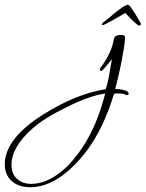

<svg xmlns="http://www.w3.org/2000/svg" viewBox="-384 -377 609 803"><path d="M-258 406Q-305 406 -334 381Q-364 355 -364 310Q-364 203 -202 101Q-65 15 58 -4Q65 -23 71 -54.5Q77 -86 84 -129Q44 -80 40 -80Q34 -80 34 -87Q34 -91 37 -94Q83 -157 92 -212Q95 -231 122 -231Q139 -231 139 -220Q139 -197 127 -135Q120 -96 113 -66.5Q106 -37 98 -5H101Q116 -5 131 -1Q154 4 154 14Q154 21 147 21Q145 21 141 19Q131 14 110 14Q106 14 101.5 14Q97 14 93 15Q70 90 42.5 147Q15 204 -17 248Q-136 406 -258 406ZM-253 392Q-191 392 -127 340Q-102 320 -78 291.5Q-54 263 -36 235Q23 144 56 14Q22 19 -17.5 33Q-57 47 -105 71Q-152 94 -189 117Q-226 140 -251 163Q-336 239 -336 313Q-336 350 -313 371Q-290 392 -253 392ZM198 -270Q194 -270 181.5 -281Q169 -292 157 -305Q145 -318 140 -323Q134 -319 120 -311Q106 -303 90 -294Q74 -285 61.5 -278.5Q49 -272 46 -272Q40 -272 43 -277Q44 -280 47 -283Q69 -299 84 -312.5Q99 -326 130 -348Q138 -353 143 -355Q148 -357 149 -357Q152 -357 155 -355.5Q158 -354 162 -348Q174 -331 182.5 -317.5Q191 -304 204 -281Q205 -279 205 -275Q203 -270 198 -270Z"/></svg>

Font: Corinthia
Style: Regular
Weight: 400
Designer: Robert E. Leuschke
Foundry: Robert E. Leuschke
Version: Version 1.013; ttfautohint (v1.8.3)